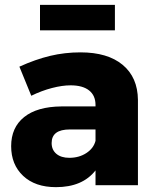

<svg xmlns="http://www.w3.org/2000/svg" viewBox="-20 -764 641 792"><path d="M549 -352V0H374V-61Q320 8 211 8Q125 8 75.5 -38.5Q26 -85 26 -161Q26 -238 79.5 -281Q133 -324 233 -325H374V-331Q374 -370 347.5 -391Q321 -412 271 -412Q237 -412 194.5 -401Q152 -390 109 -369L60 -489Q126 -519 186.5 -533.5Q247 -548 312 -548Q424 -548 486 -496.5Q548 -445 549 -352ZM374 -183V-230H268Q193 -230 193 -174Q193 -146 212.5 -129.5Q232 -113 266 -113Q306 -113 336 -132.5Q366 -152 374 -183ZM145 -744H454V-639H145Z"/></svg>

Font: Gontserrat
Style: Bold
Weight: 700
Designer: Julieta Ulanovsky
Foundry: Julieta Ulanovsky
Version: Version 6.001